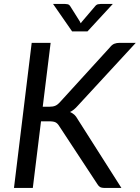

<svg xmlns="http://www.w3.org/2000/svg" viewBox="-20 -928 690 948"><path d="M49 0ZM191 -401H224Q241.5 -401 252.8 -405.8Q264 -410.5 274.5 -422L522.5 -694Q533 -707.5 544.5 -712Q556 -716.5 571 -716.5H650.5L364.5 -406.5Q344.5 -383.5 325.5 -375Q337.5 -370 346.8 -361.8Q356 -353.5 363.5 -339.5L579.5 0H499Q480.5 0 473 -5.2Q465.5 -10.5 460 -20L272 -306Q264.5 -318.5 254.5 -323.8Q244.5 -329 223 -329H182.5L142 0H49L136.5 -716.5H230ZM242 -908.5H301.5Q307 -908.5 314.2 -907Q321.5 -905.5 327 -897L374.5 -821.5L378.5 -813L385 -821.5L449 -896.5Q456 -905.5 464 -907Q472 -908.5 477.5 -908.5H537L412 -773H336Z"/></svg>

Font: Lato
Style: Italic
Weight: 400
Italic angle: -7°
Designer: Lukasz Dziedzic
Foundry: tyPoland Lukasz Dziedzic
Version: Version 2.007; 2014-02-27